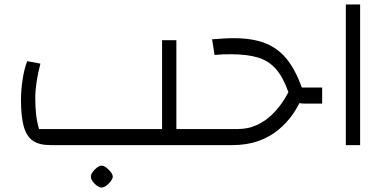

<svg xmlns="http://www.w3.org/2000/svg" viewBox="-20 -650 1739 860"><path d="M770 0V-72H876V0ZM206 0Q156 0 127.5 -19.5Q99 -39 86.5 -83Q74 -127 74 -203Q74 -247 81.5 -295.5Q89 -344 102 -376L161 -365Q150 -323 144 -284Q138 -245 138 -212Q138 -168 142 -134.5Q146 -101 155 -72H706V-470H770V0ZM876 0V-72Q889 -72 892.5 -62.5Q896 -53 896 -36Q896 -20 892.5 -10Q889 0 876 0ZM435 190Q426 190 414.5 182Q403 174 395 162.5Q387 151 387 141Q387 132 395 120.5Q403 109 414.5 100.5Q426 92 435 92Q445 92 456 100.5Q467 109 476 120.5Q485 132 485 141Q485 150 476 162Q467 174 455.5 182Q444 190 435 190Z M1343 -186Q1313 -186 1297 -199.5Q1281 -213 1270 -242Q1247 -306 1215 -342Q1183 -378 1135 -392.5Q1087 -407 1014 -407Q997 -407 979.5 -406.5Q962 -406 941 -404L930 -474Q957 -476 981 -477.5Q1005 -479 1027 -479Q1111 -479 1168 -456.5Q1225 -434 1264 -386Q1303 -338 1332 -258H1423V-186ZM876 0V-72H1044Q1090 -72 1128 -89Q1166 -106 1195 -133.5Q1224 -161 1245.5 -193Q1267 -225 1280 -254L1339 -226Q1320 -180 1292.5 -140Q1265 -100 1227 -68.5Q1189 -37 1137.5 -18.5Q1086 0 1019 0ZM876 0Q863 0 859.5 -10Q856 -20 856 -36Q856 -53 859.5 -62.5Q863 -72 876 -72Z M1529 0V-630H1593V0Z"/></svg>

Font: Changa ExtraLight Light
Style: Regular
Weight: 300
Version: Version 3.002; ttfautohint (v1.8.2)